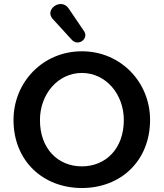

<svg xmlns="http://www.w3.org/2000/svg" viewBox="-20 -936 824 966"><path d="M392 10C587 10 735 -126 735 -333C735 -523 587 -678 392 -678C196 -678 48 -523 48 -332C48 -126 197 10 392 10ZM392 -99C272 -99 181 -187 181 -332C181 -463 272 -569 392 -569C512 -569 603 -463 603 -332C603 -187 511 -99 392 -99ZM245 -841 341 -736C374 -700 428 -742 403 -779L325 -894C287 -949 202 -888 245 -841Z"/></svg>

Font: SN Pro SemiBold
Style: Regular
Weight: 600
Designer: Tobias Whetton
Foundry: Supernotes
Version: Version 1.003;Glyphs 3.3 (3324)